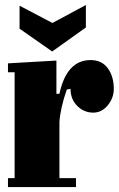

<svg xmlns="http://www.w3.org/2000/svg" viewBox="-20 -756 482 776"><path d="M190.9 -547.9 59.1 -640.1V-732.9L191.9 -663.1L327.1 -735.8V-645ZM39.1 -463.9H12.2V-500L208 -511.2V-377H220.2Q249.5 -513.2 346.2 -513.2Q391.6 -513.2 415.8 -480Q439.9 -446.8 439.9 -397Q439.9 -359.9 415.5 -330.3Q391.1 -300.8 356.9 -300.8Q319.8 -300.8 292.5 -327.6Q265.1 -354.5 265.1 -397L250 -394Q224.1 -319.8 220.2 -263.2V-36.1H287.1V0H12.2V-36.1H39.1Z"/></svg>

Font: Lletraferida
Style: Heavy
Weight: 900
Designer: Josep Patau Bellart
Foundry: Josep Patau Bellart
Version: Version 1.000